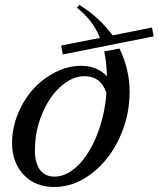

<svg xmlns="http://www.w3.org/2000/svg" viewBox="-20 -746 641 776"><path d="M233.9 -525.9 227.1 -562 383.8 -592.8Q356.9 -662.6 291 -714.8L300.8 -726.1Q381.8 -675.8 435.1 -603L594.2 -634.8L601.1 -599.1ZM503.9 -375Q503.9 -274.9 461.7 -185.8Q419.4 -96.7 348.9 -43.5Q278.3 9.8 199.2 9.8Q122.6 9.8 75.7 -39.6Q28.8 -88.9 28.8 -168.9Q28.8 -228 52.2 -285.4Q75.7 -342.8 113.8 -385.3Q151.9 -427.7 203.4 -453.9Q254.9 -480 308.1 -480Q371.6 -480 412.1 -438Q410.6 -497.1 400.9 -538.1L462.9 -549.8Q503.9 -465.3 503.9 -375ZM121.1 -139.2Q121.1 -87.4 141.6 -59.8Q162.1 -32.2 200.2 -32.2Q249.5 -32.2 295.4 -77.6Q341.3 -123 372.3 -201.2Q403.3 -279.3 410.2 -370.1Q387.7 -438 321.8 -438Q271.5 -438 224.9 -396Q178.2 -354 149.7 -284.4Q121.1 -214.8 121.1 -139.2Z"/></svg>

Font: Redaction
Style: Italic
Weight: 400
Designer: Jeremy Mickel / Forest Young
Foundry: MCKL
Version: Version 2.001;hotconv 1.0.113;makeotfexe 2.5.65598 DEVELOPME